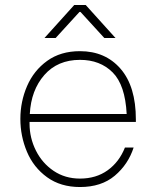

<svg xmlns="http://www.w3.org/2000/svg" viewBox="-20 -748 629 773"><path d="M62 -269Q62 -339 89 -401.5Q116 -464 170 -503Q224 -542 302 -542Q404 -542 465.5 -471Q527 -400 527 -267V-257H99V-250Q99 -193 124.5 -142Q150 -91 196 -60Q242 -29 302 -29Q367 -29 413.5 -62.5Q460 -96 483 -154H518Q496 -86 442 -40.5Q388 5 302 5Q224 5 169.5 -34.5Q115 -74 88.5 -137Q62 -200 62 -269ZM490 -289Q484 -406 433.5 -456.5Q383 -507 302 -507Q212 -507 158.5 -446Q105 -385 100 -289ZM279 -728H325L445 -595H400L304 -700H300L204 -595H159Z"/></svg>

Font: Be Vietnam Thin
Style: Regular
Weight: 100
Designer: Gabriel Lam
Foundry: TypeRant
Version: Version 4.000